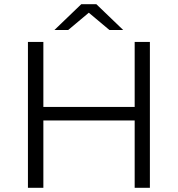

<svg xmlns="http://www.w3.org/2000/svg" viewBox="-20 -901 853 921"><path d="M406 -840 307 -757H241L370 -881H442L571 -757H505ZM626 -700H699V0H626V-323H188V0H114V-700H188V-388H626Z"/></svg>

Font: mBank
Style: Regular
Weight: 400
Designer: Julieta Ulanovsky
Foundry: Julieta Ulanovsky
Version: Version 7.200;PS 007.200;hotconv 1.0.88;makeotf.lib2.5.64775